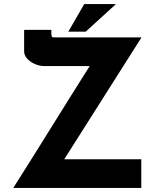

<svg xmlns="http://www.w3.org/2000/svg" viewBox="-20 -919 762 939"><path d="M45 0Q45 0 62 -27Q79 -54 107.5 -99Q136 -144 171.5 -201Q207 -258 244.5 -318Q282 -378 317.5 -435Q353 -492 381.5 -537Q410 -582 427 -609Q444 -636 444 -636L460 -596H195Q174 -596 151.5 -605.5Q129 -615 113.5 -631.5Q98 -648 98 -668V-773H231V-759Q231 -737 238 -736.5Q245 -736 263 -736H672L284 -124L276 -140H671V0ZM547 -899 399 -764H314L392 -899Z"/></svg>

Font: Josefin Sans Thin
Style: Bold
Weight: 700
Version: Version 2.000